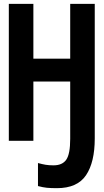

<svg xmlns="http://www.w3.org/2000/svg" viewBox="-20 -734 540 1001"><path d="M277 247Q245 247 224.5 245Q204 243 178 236V116Q200 122 217.5 125Q235 128 259 128Q305 128 325.5 98.5Q346 69 346 -10V-309H154V0H26V-714H154V-428H346V-714H474V-12Q474 112 428.5 179.5Q383 247 277 247Z"/></svg>

Font: Noto Sans Mono ExtraCondensed
Style: Bold
Weight: 700
Width: 2
Designer: Monotype Design Team
Foundry: Monotype Imaging Inc.
Version: Version 2.014